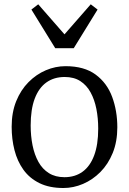

<svg xmlns="http://www.w3.org/2000/svg" viewBox="-20 -884 614 914"><path d="M35.5 -280.5Q35.5 -349 57.2 -402.5Q79 -456 115.8 -493Q152.5 -530 198.2 -549.5Q244 -569 292 -569Q381 -569 435.2 -529Q489.5 -489 514 -422.5Q538.5 -356 538.5 -278Q538.5 -210 516.8 -156.2Q495 -102.5 458 -65.2Q421 -28 375.2 -8.5Q329.5 11 282 11Q215 11 167.8 -12.2Q120.5 -35.5 91.5 -76Q62.5 -116.5 49 -169Q35.5 -221.5 35.5 -280.5ZM287 -40.5Q337 -40.5 373 -66.5Q409 -92.5 428.2 -144Q447.5 -195.5 447.5 -271.5Q447.5 -321 438.8 -365.5Q430 -410 411.2 -444.2Q392.5 -478.5 362.2 -498Q332 -517.5 288 -517.5Q237 -517.5 200.8 -491.5Q164.5 -465.5 145.2 -414.2Q126 -363 126 -286.5Q126 -236.5 135 -192Q144 -147.5 163 -113.2Q182 -79 212.8 -59.8Q243.5 -40.5 287 -40.5ZM243 -654.5 129.5 -838.5 162 -863.5 287 -720.5 412 -863.5 444.5 -838.5 331 -654.5Z"/></svg>

Font: Merriweather 20pt Light
Style: Regular
Weight: 300
Version: Version 2.100